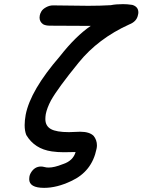

<svg xmlns="http://www.w3.org/2000/svg" viewBox="-20 -722 688 927"><path d="M193 185Q121 185 121 143Q121 137 122 131Q123 123 128 114Q146 82 178 82Q186 82 195 84.5Q204 87 215 87Q242 87 282 71Q284 71 285 70Q333 54 345 12L288 13Q258 13 230 9Q147 -3 107 -70Q99 -90 99 -118Q99 -140 104 -168Q127 -286 269 -450Q345 -547 418 -597L222 -598Q200 -598 188 -605Q171 -617 171 -637Q171 -642 172 -647Q173 -655 179.5 -666.5Q186 -678 202.5 -687Q219 -696 236 -696L406 -694Q465 -694 515 -697Q539 -702 574 -702Q594 -702 614 -699L620 -698Q648 -689 648 -662Q648 -656 646 -649Q640 -618 604 -604Q454 -536 360 -420Q259 -296 226 -237Q207 -201 201 -171Q199 -158 199 -147Q199 -114 225.5 -99Q252 -84 313 -84L367 -86Q412 -86 432 -66Q448 -46 448 -20Q448 -12 446 -3Q424 106 324 152Q255 185 193 185Z"/></svg>

Font: Bad Comic
Style: Italic
Weight: 400
Italic angle: -11°
Designer: GGBotNet
Foundry: GGBotNet
Version: 0.95